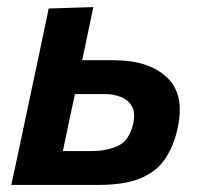

<svg xmlns="http://www.w3.org/2000/svg" viewBox="-20 -522 570 542"><path d="M12 0Q23.5 -52.5 34.2 -103.5Q45 -154.5 58 -216.5L68.5 -266Q84 -338 95 -390.8Q106 -443.5 117.5 -498L243.5 -502Q235.5 -463.5 227.8 -427.2Q220 -391 212 -352H301.5Q399 -352 450.5 -304.2Q502 -256.5 482 -163Q471 -111 447 -74.8Q423 -38.5 377.8 -19.2Q332.5 0 258.5 0ZM157.5 -95.5H237.5Q282.5 -95.5 314 -110.8Q345.5 -126 356 -173Q363 -205 351.8 -223.2Q340.5 -241.5 319.5 -249Q298.5 -256.5 276.5 -256.5H191.5Q182.5 -214.5 174.5 -176.8Q166.5 -139 157.5 -95.5Z"/></svg>

Font: Commissioner SemiBold
Style: Italic
Weight: 600
Italic angle: -12°
Designer: Kostas Bartsokas
Foundry: Kostas Bartsokas
Version: Version 1.000; ttfautohint (v1.8.3)